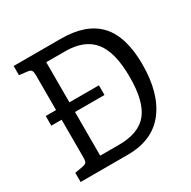

<svg xmlns="http://www.w3.org/2000/svg" viewBox="-160 -876 1028 1032"><g transform="rotate(-30 354.0 -360.0)"><path d="M657 -381Q657 -203 578.5 -101.5Q500 0 346 0H53V-57L103 -66Q121 -69 126.5 -77Q132 -85 132 -106V-341H68V-401H132V-617Q132 -638 126.5 -646.5Q121 -655 103 -657L53 -663V-720H346Q503 -720 580 -637.5Q657 -555 657 -381ZM564 -356Q564 -510 508 -580Q452 -650 332 -650H215V-401H398V-341H215V-70H332Q455 -70 509.5 -137.5Q564 -205 564 -356Z"/></g></svg>

Font: Enriqueta
Style: Regular
Weight: 400
Designer: Viviana Monsalve, Gustavo Ibarra
Foundry: 72Puntos
Version: Version 2.000